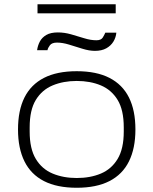

<svg xmlns="http://www.w3.org/2000/svg" viewBox="-20 -874 724 906"><path d="M342 12Q249 12 187.5 -19.5Q126 -51 95.5 -112.5Q65 -174 65 -263Q65 -353 95.5 -414Q126 -475 187.5 -506.5Q249 -538 342 -538Q435 -538 496.5 -506.5Q558 -475 588.5 -414Q619 -353 619 -263Q619 -174 588.5 -112.5Q558 -51 496.5 -19.5Q435 12 342 12ZM342 -34Q406 -34 456 -55Q506 -76 535 -124Q564 -172 564 -253V-273Q564 -355 535 -402.5Q506 -450 456 -471Q406 -492 342 -492Q279 -492 228.5 -471Q178 -450 149 -402.5Q120 -355 120 -273V-253Q120 -172 149 -124Q178 -76 228.5 -55Q279 -34 342 -34ZM155 -637Q158 -659 168 -678Q178 -697 198.5 -709Q219 -721 253 -721Q284 -721 315.5 -712Q347 -703 377.5 -693.5Q408 -684 435 -684Q457 -684 465 -697Q473 -710 477 -720H529Q527 -697 515 -677.5Q503 -658 481.5 -646Q460 -634 428 -634Q401 -634 369 -644Q337 -654 306 -663.5Q275 -673 249 -673Q225 -673 215.5 -660.5Q206 -648 204 -637ZM157 -811V-854H526V-811Z"/></svg>

Font: Archivo Expanded Thin
Style: Regular
Weight: 250
Width: 7
Designer: Hector Gatti
Foundry: Omnibus-Type
Version: Version 2.001